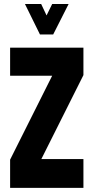

<svg xmlns="http://www.w3.org/2000/svg" viewBox="-20 -916 456 936"><path d="M101.6 -896.5H180.7L207 -840.8L234.4 -896.5H314.5L239.3 -748H174.8ZM29.3 0V-137.7L234.4 -546.9H29.3V-683.6H386.7V-549.8L181.6 -140.6H386.7V0Z"/></svg>

Font: Post No Bills Colombo
Style: ExtraBold
Weight: 900
Designer: Kosala Senevirathne, Siva Puranthara, Lasantha Premarathna, Tharique Azeez
Foundry: Mooniak
Version: Version 1.220 ; ttfautohint (v1.5)